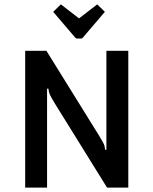

<svg xmlns="http://www.w3.org/2000/svg" viewBox="-20 -857 701 877"><path d="M95 0V-625H192L434 -235Q449 -210 454 -199.5Q459 -189 460 -173H466V-625H566V0H469L227 -390Q212 -415 207.5 -425.5Q203 -436 201 -452H195V0ZM258 -837 341 -773 424 -837 459 -803 360 -687Q356 -681 350 -681H332Q327 -681 322 -687L223 -803Z"/></svg>

Font: Changa
Style: Regular
Weight: 400
Designer: Eduardo Rodriguez Tunni
Foundry: Eduardo Rodriguez Tunni
Version: Version 3.003